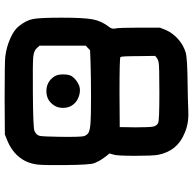

<svg xmlns="http://www.w3.org/2000/svg" viewBox="-22 -786 814 809"><g transform="rotate(90 384.5 -381.0)"><path d="M333 -765Q360 -765 388.5 -766Q417 -767 434 -767.5Q451 -768 452 -768Q501 -770 541 -752Q616 -722 632 -640Q636 -616 636 -545Q636 -467 631 -453L626 -436L635 -425Q656 -399 667 -372Q674 -354 675 -250Q676 -162 673 -134Q670 -106 658 -81Q631 -28 566 -3L546 5L396 6Q236 6 216 3Q177 -2 141 -18Q105 -34 89 -55Q65 -85 59.5 -114Q54 -143 54 -234Q54 -328 61 -365Q68 -402 92 -433Q102 -444 100 -458Q96 -470 96 -559V-648L105 -671Q117 -700 142.5 -723.5Q168 -747 201 -757Q225 -764 333 -765ZM497 -641Q488 -646 371 -646Q254 -646 243 -643Q231 -641 222 -634L215 -628L216 -557Q216 -486 220 -482Q223 -478 369 -478L515 -479L516 -545Q516 -604 513 -619.5Q510 -635 497 -641ZM496 -356Q470 -358 387 -358Q304 -358 242 -356L191 -354L182 -345L172 -336V-238V-141L182 -130Q193 -117 220 -114.5Q247 -112 371 -113Q522 -114 532 -120Q549 -128 552 -142Q555 -156 556 -229Q557 -316 553 -329Q548 -343 536.5 -348.5Q525 -354 496 -356ZM340 -308Q360 -315 383.5 -307.5Q407 -300 420 -283Q433 -267 434 -243.5Q435 -220 424 -203Q403 -170 363.5 -170Q324 -170 302 -203Q293 -216 293 -240Q293 -264 300 -276Q314 -297 340 -308Z"/></g></svg>

Font: FoundationOne
Style: Medium
Weight: 500
Version: Version 0.4